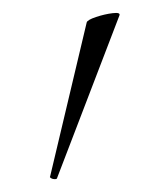

<svg xmlns="http://www.w3.org/2000/svg" viewBox="-20 -751 252 299"><path d="M65 -472Q62 -472 59.5 -473.5Q57 -475 58 -476L115 -716Q116 -720 129.5 -724.5Q143 -729 155.5 -730.5Q168 -732 166 -727L69 -474Q69 -472 65 -472Z"/></svg>

Font: Cormorant Garamond Light
Style: Regular
Weight: 300
Designer: Christian Thalmann (Catharsis Fonts)
Version: Version 3.000